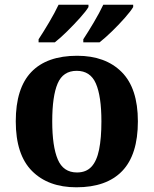

<svg xmlns="http://www.w3.org/2000/svg" viewBox="-20 -786 653 816"><path d="M304.6 10Q185 10 116 -59.3Q47 -128.7 47 -270.3Q47 -411 113.1 -480Q179.2 -549 308 -549Q428 -549 497 -480Q566 -411 566 -270.3Q566 -128.7 499.5 -59.3Q433 10 304.6 10ZM307.2 -53Q346 -53 368.7 -77.4Q391.3 -101.7 401.2 -150.5Q411 -199.2 411 -270Q411 -377 387.5 -431Q364 -485 306 -485Q248 -485 225 -431.2Q202 -377.5 202 -270Q202 -164 225.5 -108.5Q249 -53 307.2 -53ZM334 -619Q355 -651 379 -691.5Q403 -732 419 -766H546V-756Q536 -739 510.5 -710Q485 -681 455.5 -652.5Q426 -624 403 -606H334ZM144 -619Q165 -651 189 -691.5Q213 -732 229 -766H356V-756Q346 -739 320 -710Q294 -681 265 -652.5Q236 -624 213 -606H144Z"/></svg>

Font: Noto Serif Gujarati
Style: Regular
Weight: 400
Designer: Universal Thirst, Indian Type Foundry and the Monotype Design Team
Foundry: Monotype Imaging Inc.
Version: Version 2.102